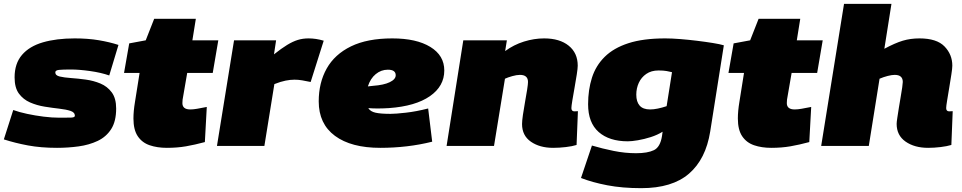

<svg xmlns="http://www.w3.org/2000/svg" viewBox="-38 -760 5011 1000"><path d="M-18 -34 31 -187Q61 -176 103 -167Q145 -158 189 -152.5Q233 -147 271 -147Q310 -147 331 -147.5Q352 -148 352 -157Q352 -175 329 -182.5Q306 -190 270.5 -194Q235 -198 194.5 -204.5Q154 -211 118.5 -226.5Q83 -242 60.5 -272.5Q38 -303 38 -357Q38 -429 76.5 -474Q115 -519 185.5 -539.5Q256 -560 351 -560Q420 -560 476.5 -550.5Q533 -541 579 -526L531 -367Q488 -382 431 -390Q374 -398 331 -398Q289 -398 269.5 -396Q250 -394 250 -383Q250 -367 273 -361.5Q296 -356 332 -353.5Q368 -351 408.5 -345.5Q449 -340 485 -325Q521 -310 544 -279Q567 -248 567 -195Q567 -128 541 -87.5Q515 -47 470.5 -26Q426 -5 371 2.5Q316 10 259 10Q175 10 108 -2.5Q41 -15 -18 -34Z M1039 -203 1029 -20Q977 -6 931 2Q885 10 831 10Q781 10 741.5 -3.5Q702 -17 679.5 -50.5Q657 -84 657 -143Q657 -181 665 -229L689 -380H608L635 -534L721 -550L765 -662H982L964 -550H1099L1070 -380H937L913 -241Q912 -232 912 -223Q912 -190 953 -190Q969 -190 988.5 -193.5Q1008 -197 1039 -203Z M1400 -550 1389 -477Q1428 -508 1457.5 -526Q1487 -544 1513 -552Q1539 -560 1569 -560Q1608 -560 1648 -548L1580 -333Q1556 -338 1536 -341.5Q1516 -345 1496 -345Q1474 -345 1449 -340Q1424 -335 1391 -322L1339 0H1092L1181 -550Z M2213 -22Q2149 -6 2081 2Q2013 10 1943 10Q1791 10 1706.5 -52.5Q1622 -115 1622 -232Q1622 -329 1663.5 -403Q1705 -477 1790 -518.5Q1875 -560 2005 -560Q2131 -560 2203.5 -515.5Q2276 -471 2276 -393Q2276 -311 2201 -259Q2126 -207 1988 -197Q1956 -195 1929 -195Q1902 -195 1880 -197Q1891 -179 1918 -173Q1945 -167 1996 -167Q2022 -167 2075.5 -173Q2129 -179 2192 -195ZM1982 -397Q1947 -397 1919 -374Q1891 -351 1878 -310Q1885 -311 1891.5 -311.5Q1898 -312 1905 -313Q1961 -317 1992 -332Q2023 -347 2023 -368Q2023 -397 1982 -397Z M2375 -550H2602L2593 -494Q2638 -527 2691 -543.5Q2744 -560 2796 -560Q2877 -560 2924 -522Q2971 -484 2971 -418Q2971 -404 2966 -372Q2961 -340 2954.5 -303.5Q2948 -267 2943 -237Q2938 -207 2938 -197Q2938 -180 2954 -180Q2963 -180 2972 -181L2965 -5Q2943 2 2909 6Q2875 10 2843 10Q2773 10 2727 -22Q2681 -54 2681 -114Q2681 -130 2685.5 -161.5Q2690 -193 2696.5 -228.5Q2703 -264 2707.5 -293Q2712 -322 2712 -333Q2712 -370 2670 -370Q2653 -370 2630 -363.5Q2607 -357 2592 -350L2535 0H2288Z M2988 167 3045 -2Q3099 14 3158 26Q3217 38 3275 38Q3335 38 3368 22Q3401 6 3410 -52L3413 -74Q3386 -57 3351.5 -46Q3317 -35 3284.5 -29.5Q3252 -24 3232 -24Q3135 -24 3080 -72.5Q3025 -121 3025 -217Q3025 -292 3045 -355Q3065 -418 3111.5 -464Q3158 -510 3235 -535Q3312 -560 3427 -560Q3461 -560 3505 -556.5Q3549 -553 3593.5 -547.5Q3638 -542 3675 -536Q3712 -530 3732 -524L3661 -75Q3638 69 3550.5 144.5Q3463 220 3302 220Q3203 220 3125 205Q3047 190 2988 167ZM3462 -384Q3451 -387 3434 -390Q3417 -393 3392 -393Q3354 -393 3328 -375Q3302 -357 3289 -328.5Q3276 -300 3276 -267Q3276 -230 3293.5 -210Q3311 -190 3348 -190Q3366 -190 3388 -194.5Q3410 -199 3434 -207Z M4187 -203 4177 -20Q4125 -6 4079 2Q4033 10 3979 10Q3929 10 3889.5 -3.5Q3850 -17 3827.5 -50.5Q3805 -84 3805 -143Q3805 -181 3813 -229L3837 -380H3756L3783 -534L3869 -550L3913 -662H4130L4112 -550H4247L4218 -380H4085L4061 -241Q4060 -232 4060 -223Q4060 -190 4101 -190Q4117 -190 4136.5 -193.5Q4156 -197 4187 -203Z M4890 -197Q4890 -180 4906 -180Q4915 -180 4924 -181L4917 -5Q4894 2 4860.5 6Q4827 10 4796 10Q4725 10 4678.5 -22.5Q4632 -55 4632 -115Q4632 -124 4635.5 -146.5Q4639 -169 4643.5 -198Q4648 -227 4653 -255Q4658 -283 4661 -304.5Q4664 -326 4664 -333Q4664 -370 4622 -370Q4607 -370 4585.5 -364.5Q4564 -359 4543 -350L4487 0H4239L4358 -740H4605L4568 -506Q4624 -536 4664 -548Q4704 -560 4751 -560Q4841 -560 4881.5 -518Q4922 -476 4922 -418Q4922 -404 4917 -372Q4912 -340 4906 -303.5Q4900 -267 4895 -237Q4890 -207 4890 -197Z"/></svg>

Font: Georama Extended Black
Style: Italic
Weight: 900
Width: 7
Italic angle: -9°
Designer: Jean-Baptiste Levee
Foundry: Production Type
Version: Version 1.000